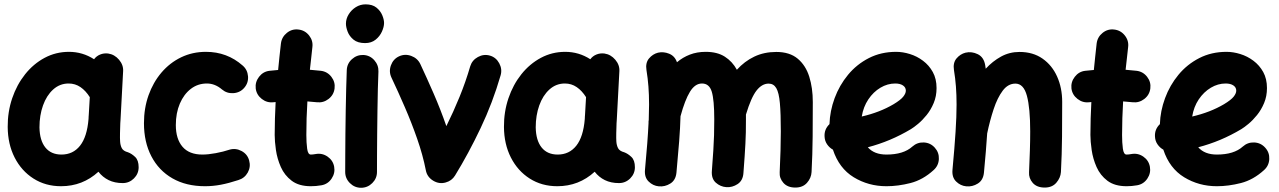

<svg xmlns="http://www.w3.org/2000/svg" viewBox="-20 -806 5996 900"><path d="M555.2 52.2Q517.6 52.2 489.3 38.3Q460.9 24.4 441.4 -1Q367.2 66.9 266.1 66.9Q193.4 66.9 137 31Q80.6 -4.9 48.6 -67.6Q16.6 -130.4 16.1 -210.9Q15.6 -281.7 37.1 -345.2Q58.6 -408.7 97.7 -457.8Q136.7 -506.8 189.2 -534.9Q241.7 -563 303.2 -563Q367.2 -563 420.9 -528.3Q431.6 -543 449.2 -550.3Q466.8 -557.6 486.8 -555.2Q517.1 -550.8 538.1 -525.9Q559.1 -501 557.1 -471.7L544.9 -243.2Q544.4 -235.8 543.9 -228.5Q543 -207.5 542.5 -181.9Q542 -156.2 543 -143.6Q543.9 -125.5 550.8 -111.8Q557.6 -98.1 579.6 -92.3Q597.2 -85.9 613.5 -70.3Q629.9 -54.7 629.9 -22Q629.9 8.3 607.9 30.3Q585.9 52.2 555.2 52.2ZM268.1 -81.5Q322.3 -81.5 355.2 -123Q388.2 -164.6 395 -248.5Q395 -254.9 395.5 -260.3Q395.5 -263.2 396 -266.1L400.9 -350.6Q381.8 -380.9 357.2 -397.7Q332.5 -414.6 301.8 -414.6Q260.3 -414.6 229.2 -386.5Q198.2 -358.4 181.6 -311.8Q165 -265.1 165 -209Q166 -147.9 192.6 -114.7Q219.2 -81.5 268.1 -81.5Z M1125 -394.5Q1105.5 -371.6 1074.5 -369.4Q1043.5 -367.2 1020.5 -386.7Q987.8 -414.6 949.7 -414.6Q907.2 -414.6 874.5 -389.4Q841.8 -364.3 823 -320.3Q804.2 -276.4 804.2 -219.7Q804.2 -154.8 835.4 -118.2Q866.7 -81.5 928.7 -81.5Q956.1 -81.5 991.5 -88.1Q1026.9 -94.7 1056.2 -104.5Q1085.4 -112.8 1112.8 -97.9Q1140.1 -83 1147.9 -53.7Q1156.2 -23.9 1141.4 2.7Q1126.5 29.3 1097.2 38.1Q1052.7 52.7 1015.6 59.8Q978.5 66.9 941.4 66.9Q852.5 66.9 788.3 30Q724.1 -6.8 689.5 -73.5Q654.8 -140.1 654.8 -228.5Q654.8 -298.8 676.3 -359.4Q697.8 -419.9 736.8 -465.8Q775.9 -511.7 829.1 -537.4Q882.3 -563 945.3 -563Q1044.4 -563 1117.2 -499Q1140.1 -479.5 1142.6 -448.5Q1145 -417.5 1125 -394.5Z M1548.3 -391.1Q1544.4 -360.8 1520 -342Q1495.6 -323.2 1465.3 -326.7Q1443.8 -329.1 1420.9 -330.6Q1418.5 -291.5 1417.2 -252.2Q1416 -212.9 1416 -173.3Q1416 -137.7 1419.7 -109.6Q1423.3 -81.5 1437 -81.5Q1446.3 -81.5 1460 -84Q1490.2 -89.4 1515.6 -71.8Q1541 -54.2 1546.4 -24.4Q1551.8 5.4 1534.4 31.2Q1517.1 57.1 1486.8 62.5Q1473.6 64.9 1461.2 65.9Q1448.7 66.9 1437 66.9Q1381.3 66.9 1347.4 41.3Q1313.5 15.6 1296.4 -23.2Q1279.3 -62 1273.4 -102.8Q1267.6 -143.6 1267.6 -173.3Q1267.6 -212.4 1268.8 -251Q1270 -289.6 1272 -327.6Q1267.1 -327.1 1261.7 -326.7Q1231.4 -323.2 1207 -342.3Q1182.6 -361.3 1178.7 -391.1Q1175.3 -421.4 1194.3 -446Q1213.4 -470.7 1243.2 -474.1Q1263.2 -476.6 1283.7 -478Q1286.6 -509.3 1290 -540.5Q1293.5 -571.8 1296.9 -602.5Q1300.8 -632.8 1325 -652.1Q1349.1 -671.4 1379.4 -667.5Q1409.7 -664.1 1429 -639.6Q1448.2 -615.2 1444.3 -585Q1441.4 -558.1 1438.5 -531.7Q1435.5 -505.4 1432.6 -479Q1459.5 -477.1 1484.4 -474.1Q1514.6 -470.2 1533.4 -445.8Q1552.2 -421.4 1548.3 -391.1Z M1601.6 -694.8Q1601.6 -717.8 1614.3 -738.5Q1627 -759.3 1647.9 -772.5Q1668.9 -785.6 1693.8 -785.6Q1725.6 -785.6 1744.4 -770.5Q1763.2 -755.4 1771.7 -734.9Q1780.3 -714.4 1780.3 -698.2Q1780.3 -680.2 1770.3 -658Q1760.3 -635.7 1740.5 -619.9Q1720.7 -604 1691.4 -604Q1656.7 -604 1637.2 -620.1Q1617.7 -636.2 1609.6 -657.5Q1601.6 -678.7 1601.6 -694.8ZM1683.1 -548.3Q1713.9 -546.9 1734.4 -523.9Q1754.9 -501 1753.9 -470.7Q1752.4 -437.5 1751.2 -389.4Q1750 -341.3 1749.3 -286.4Q1748.5 -231.4 1748 -177.2Q1747.6 -123 1747.3 -76.7Q1747.1 -30.3 1747.1 0Q1747.1 30.3 1725.1 52.2Q1703.1 74.2 1672.4 74.2Q1642.1 74.2 1620.1 52.2Q1598.1 30.3 1598.1 0Q1598.1 -31.2 1598.4 -77.6Q1598.6 -124 1599.1 -178.5Q1599.6 -232.9 1600.6 -288.3Q1601.6 -343.8 1602.8 -392.8Q1604 -441.9 1605.5 -477.5Q1606.9 -508.3 1629.9 -528.8Q1652.8 -549.3 1683.1 -548.3Z M1850.6 -542Q1878.4 -554.7 1907.7 -543.9Q1937 -533.2 1950.2 -505.9Q1980 -442.4 2012.5 -367.9Q2044.9 -293.5 2072.3 -214.8Q2105.5 -281.7 2134.3 -352.3Q2163.1 -422.9 2184.1 -495.1Q2192.9 -523.9 2220.2 -538.8Q2247.6 -553.7 2276.4 -545.4Q2305.2 -537.1 2320.1 -509.5Q2335 -481.9 2326.7 -453.1Q2289.6 -324.7 2232.9 -205.6Q2176.3 -86.4 2112.8 17.1Q2097.7 41.5 2069.3 49.3Q2038.6 58.1 2010.3 40.8Q1981.9 23.4 1976.1 -7.8Q1961.9 -80.1 1935.5 -155.5Q1909.2 -231 1877.4 -304.2Q1845.7 -377.4 1814.9 -442.4Q1801.8 -470.2 1812.5 -499.8Q1823.2 -529.3 1850.6 -542Z M2881.3 52.2Q2843.8 52.2 2815.4 38.3Q2787.1 24.4 2767.6 -1Q2693.4 66.9 2592.3 66.9Q2519.5 66.9 2463.1 31Q2406.7 -4.9 2374.8 -67.6Q2342.8 -130.4 2342.3 -210.9Q2341.8 -281.7 2363.3 -345.2Q2384.8 -408.7 2423.8 -457.8Q2462.9 -506.8 2515.4 -534.9Q2567.9 -563 2629.4 -563Q2693.4 -563 2747.1 -528.3Q2757.8 -543 2775.4 -550.3Q2793 -557.6 2813 -555.2Q2843.3 -550.8 2864.3 -525.9Q2885.3 -501 2883.3 -471.7L2871.1 -243.2Q2870.6 -235.8 2870.1 -228.5Q2869.1 -207.5 2868.7 -181.9Q2868.2 -156.2 2869.1 -143.6Q2870.1 -125.5 2877 -111.8Q2883.8 -98.1 2905.8 -92.3Q2923.3 -85.9 2939.7 -70.3Q2956.1 -54.7 2956.1 -22Q2956.1 8.3 2934.1 30.3Q2912.1 52.2 2881.3 52.2ZM2594.2 -81.5Q2648.4 -81.5 2681.4 -123Q2714.4 -164.6 2721.2 -248.5Q2721.2 -254.9 2721.7 -260.3Q2721.7 -263.2 2722.2 -266.1L2727.1 -350.6Q2708 -380.9 2683.3 -397.7Q2658.7 -414.6 2627.9 -414.6Q2586.4 -414.6 2555.4 -386.5Q2524.4 -358.4 2507.8 -311.8Q2491.2 -265.1 2491.2 -209Q2492.2 -147.9 2518.8 -114.7Q2545.4 -81.5 2594.2 -81.5Z M3003.4 -10.7Q3016.1 -144.5 3020 -229Q3019.5 -236.3 3021 -243.7Q3022.5 -282.7 3022.5 -315.9Q3022.5 -362.3 3019.5 -400.6Q3016.6 -439 3010.3 -477.5Q3004.9 -511.2 3022.2 -532Q3039.6 -552.7 3064.5 -559.1Q3090.3 -564.9 3116.7 -554.2Q3143.1 -543.5 3153.3 -514.2Q3180.2 -537.1 3213.6 -550Q3247.1 -563 3288.1 -563Q3342.3 -563 3377.7 -540.3Q3413.1 -517.6 3434.1 -479Q3469.7 -518.6 3515.6 -540.5Q3561.5 -562.5 3618.7 -562.5Q3681.6 -562.5 3719.2 -531Q3756.8 -499.5 3773.4 -446.5Q3790 -393.6 3790 -328.1Q3790 -249.5 3789.3 -165.8Q3788.6 -82 3784.2 0.5Q3782.7 28.3 3762.9 50.8Q3743.2 73.2 3708 73.2Q3671.9 73.2 3652.3 51.3Q3632.8 29.3 3634.8 1Q3637.2 -53.2 3638.7 -100.6Q3640.1 -147.9 3640.1 -189.9Q3640.1 -273.4 3635.7 -322.5Q3631.3 -371.6 3618.9 -392.8Q3606.4 -414.1 3583 -414.1Q3551.8 -414.1 3526.4 -381.8Q3501 -349.6 3476.6 -269Q3476.6 -257.8 3476.6 -246.1Q3476.6 -212.4 3476.1 -185.8Q3475.6 -159.2 3474.1 -132.6Q3472.7 -106 3470.5 -73Q3468.3 -40 3464.8 5.4Q3462.4 40.5 3437.5 56.9Q3412.6 73.2 3384.8 71.3Q3356.9 69.3 3335.4 50.3Q3314 31.2 3316.9 -5.4Q3321.3 -63.5 3323.7 -101.3Q3326.2 -139.2 3327.1 -171.9Q3328.1 -204.6 3328.1 -246.1Q3328.1 -337.9 3316.4 -376.2Q3304.7 -414.6 3270.5 -414.6Q3237.8 -414.6 3214.1 -375.7Q3190.4 -336.9 3169.9 -261.2Q3168.5 -208.5 3163.6 -144Q3158.7 -79.6 3150.9 2.9Q3147.5 38.6 3122.1 54.4Q3096.7 70.3 3067.9 67.4Q3041 64.9 3020.5 44.9Q3000 24.9 3003.4 -10.7Z M4356.4 -8.8Q4306.2 37.1 4248 52Q4189.9 66.9 4135.3 66.9Q4050.8 66.9 3981.9 24.9Q3913.1 -17.1 3884.3 -104.5Q3868.2 -113.3 3857.2 -129.2Q3846.2 -145 3845.2 -165Q3842.8 -199.7 3868.2 -224.1Q3870.1 -285.6 3892.3 -345.9Q3914.6 -406.2 3955.1 -455.3Q3995.6 -504.4 4052.7 -533.7Q4109.9 -563 4180.7 -563Q4211.9 -563 4245.1 -552.7Q4278.3 -542.5 4306.6 -521.2Q4335 -500 4352.5 -468.3Q4370.1 -436.5 4370.1 -393.1Q4370.1 -355 4356.7 -323Q4343.3 -291 4323.5 -266.6Q4303.7 -242.2 4283.7 -225.6Q4263.7 -209 4250 -200.7Q4201.7 -171.9 4151.1 -150.6Q4100.6 -129.4 4047.9 -115.7Q4077.6 -81.5 4135.3 -81.5Q4215.3 -81.5 4256.8 -119.1Q4279.8 -139.6 4310.5 -138.2Q4341.3 -136.7 4361.8 -113.8Q4382.3 -91.3 4380.9 -60.3Q4379.4 -29.3 4356.4 -8.8ZM4176.3 -414.6Q4140.1 -414.6 4106.9 -394.8Q4073.7 -375 4050.3 -340.1Q4026.9 -305.2 4019.5 -259.8Q4104 -279.3 4168.5 -317.4Q4201.7 -337.4 4213.9 -352.8Q4226.1 -368.2 4226.1 -380.9Q4226.1 -396.5 4212.6 -405.5Q4199.2 -414.6 4176.3 -414.6Z M4444.8 -10.7Q4454.6 -115.2 4459.2 -188.2Q4463.9 -261.2 4463.9 -315.9Q4463.9 -362.3 4460.9 -400.6Q4458 -439 4451.7 -477.5Q4446.3 -511.2 4463.6 -532Q4481 -552.7 4505.9 -559.1Q4534.7 -565.9 4563.2 -552Q4591.8 -538.1 4598.1 -500.5Q4599.6 -492.2 4600.6 -483.9Q4632.8 -519 4672.4 -540.8Q4711.9 -562.5 4758.8 -562.5Q4822.3 -562.5 4866.9 -531.2Q4911.6 -500 4935.3 -447Q4959 -394 4959 -328.1Q4959 -249.5 4958.3 -165.8Q4957.5 -82 4953.1 0.5Q4951.2 27.8 4931.6 50.5Q4912.1 73.2 4877 73.2Q4840.3 73.2 4821 51.3Q4801.8 29.3 4803.7 1Q4806.2 -53.2 4807.6 -100.6Q4809.1 -147.9 4809.1 -189.9Q4809.1 -299.3 4793.7 -356.7Q4778.3 -414.1 4739.7 -414.1Q4705.1 -414.1 4680.2 -380.9Q4655.3 -347.7 4637.7 -294.4Q4620.1 -241.2 4607.4 -180.7Q4605 -141.1 4601.1 -95.7Q4597.2 -50.3 4592.3 2.9Q4588.9 38.6 4563.5 54.4Q4538.1 70.3 4509.3 67.4Q4482.4 64.9 4461.9 44.9Q4441.4 24.9 4444.8 -10.7Z M5372.1 -391.1Q5368.2 -360.8 5343.8 -342Q5319.3 -323.2 5289.1 -326.7Q5267.6 -329.1 5244.6 -330.6Q5242.2 -291.5 5241 -252.2Q5239.7 -212.9 5239.7 -173.3Q5239.7 -137.7 5243.4 -109.6Q5247.1 -81.5 5260.7 -81.5Q5270 -81.5 5283.7 -84Q5314 -89.4 5339.4 -71.8Q5364.7 -54.2 5370.1 -24.4Q5375.5 5.4 5358.2 31.2Q5340.8 57.1 5310.5 62.5Q5297.4 64.9 5284.9 65.9Q5272.5 66.9 5260.7 66.9Q5205.1 66.9 5171.1 41.3Q5137.2 15.6 5120.1 -23.2Q5103 -62 5097.2 -102.8Q5091.3 -143.6 5091.3 -173.3Q5091.3 -212.4 5092.5 -251Q5093.8 -289.6 5095.7 -327.6Q5090.8 -327.1 5085.4 -326.7Q5055.2 -323.2 5030.8 -342.3Q5006.3 -361.3 5002.4 -391.1Q4999 -421.4 5018.1 -446Q5037.1 -470.7 5066.9 -474.1Q5086.9 -476.6 5107.4 -478Q5110.4 -509.3 5113.8 -540.5Q5117.2 -571.8 5120.6 -602.5Q5124.5 -632.8 5148.7 -652.1Q5172.9 -671.4 5203.1 -667.5Q5233.4 -664.1 5252.7 -639.6Q5272 -615.2 5268.1 -585Q5265.1 -558.1 5262.2 -531.7Q5259.3 -505.4 5256.3 -479Q5283.2 -477.1 5308.1 -474.1Q5338.4 -470.2 5357.2 -445.8Q5376 -421.4 5372.1 -391.1Z M5905.3 -8.8Q5855 37.1 5796.9 52Q5738.8 66.9 5684.1 66.9Q5599.6 66.9 5530.8 24.9Q5461.9 -17.1 5433.1 -104.5Q5417 -113.3 5406 -129.2Q5395 -145 5394 -165Q5391.6 -199.7 5417 -224.1Q5418.9 -285.6 5441.2 -345.9Q5463.4 -406.2 5503.9 -455.3Q5544.4 -504.4 5601.6 -533.7Q5658.7 -563 5729.5 -563Q5760.7 -563 5793.9 -552.7Q5827.1 -542.5 5855.5 -521.2Q5883.8 -500 5901.4 -468.3Q5918.9 -436.5 5918.9 -393.1Q5918.9 -355 5905.5 -323Q5892.1 -291 5872.3 -266.6Q5852.5 -242.2 5832.5 -225.6Q5812.5 -209 5798.8 -200.7Q5750.5 -171.9 5700 -150.6Q5649.4 -129.4 5596.7 -115.7Q5626.5 -81.5 5684.1 -81.5Q5764.2 -81.5 5805.7 -119.1Q5828.6 -139.6 5859.4 -138.2Q5890.1 -136.7 5910.6 -113.8Q5931.2 -91.3 5929.7 -60.3Q5928.2 -29.3 5905.3 -8.8ZM5725.1 -414.6Q5689 -414.6 5655.8 -394.8Q5622.6 -375 5599.1 -340.1Q5575.7 -305.2 5568.4 -259.8Q5652.8 -279.3 5717.3 -317.4Q5750.5 -337.4 5762.7 -352.8Q5774.9 -368.2 5774.9 -380.9Q5774.9 -396.5 5761.5 -405.5Q5748 -414.6 5725.1 -414.6Z"/></svg>

Font: Mikhak ExtraBold
Style: Regular
Weight: 800
Designer: Amin Abedi
Version: Version 3.3